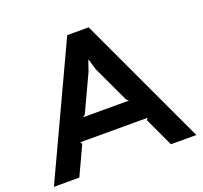

<svg xmlns="http://www.w3.org/2000/svg" viewBox="-136 -969 1193 1127"><g transform="rotate(-20 460.0 -405.0)"><path d="M316.9 -325.2H602.1L587.9 -337.9L481.9 -564.9L461.9 -631.8H460L437 -564.9L331.1 -337.9ZM526.9 -810.1 904.8 0H746.1L662.1 -180.2L669.9 -192.9H250L257.8 -180.2L173.8 0H15.1L393.1 -810.1Z"/></g></svg>

Font: Sinkin Sans 600 SemiBold
Style: Regular
Weight: 600
Designer: Keith Bates
Foundry: K-Type
Version: Sinkin Sans (version 1.0)  by Keith Bates   •   © 2014   www